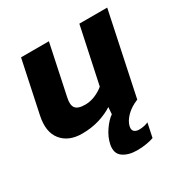

<svg xmlns="http://www.w3.org/2000/svg" viewBox="-160 -607 930 961"><g transform="rotate(-30 305.0 -127.0)"><path d="M362 220Q311 220 280 197.5Q249 175 259 126Q267 88 291.5 52.5Q316 17 341 0L344 -40Q310 -18 264.5 -4Q219 10 165 10Q87 10 47.5 -39Q8 -88 27 -176L90 -474H251L190 -185Q181 -145 194.5 -126.5Q208 -108 251 -108Q280 -108 308.5 -120Q337 -132 358 -150L427 -474H588L488 0Q446 17 420 43.5Q394 70 388 97Q384 117 394 126Q404 135 423 135Q436 135 450.5 132Q465 129 475 124L458 205Q442 211 416 215.5Q390 220 362 220Z"/></g></svg>

Font: Kanit SemiBold
Style: Italic
Weight: 600
Italic angle: -12°
Designer: Katatrad Team
Foundry: CadsonDemak
Version: Version 2.000; ttfautohint (v1.8.3)